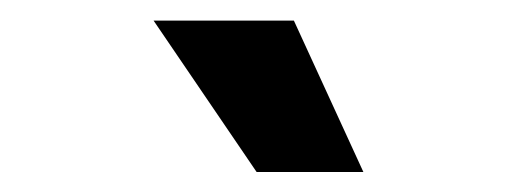

<svg xmlns="http://www.w3.org/2000/svg" viewBox="-20 -783 505 189"><path d="M232.6 -613.7 131.2 -762.7H269.3L337.7 -613.7Z"/></svg>

Font: Inter
Style: Regular
Weight: 400
Designer: Rasmus Andersson
Foundry: rsms
Version: Version 4.000;git-8c9346024